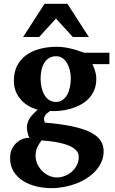

<svg xmlns="http://www.w3.org/2000/svg" viewBox="-20 -742 595 993"><path d="M387.2 68.8Q387.2 51.3 376.5 38.6Q365.7 25.9 348.6 16.8Q331.5 7.8 310.1 2Q288.6 -3.9 267.1 -7.6Q245.6 -11.2 226.6 -12.9Q207.5 -14.6 194.8 -16.1Q189.9 -8.8 184.6 -1Q179.2 6.8 174.6 16.1Q169.9 25.4 167 36.9Q164.1 48.3 164.1 62Q163.6 85.9 173.3 106.7Q183.1 127.4 198.7 142.8Q214.4 158.2 234.1 167Q253.9 175.8 273.9 175.8Q293.9 175.8 314.2 168.2Q334.5 160.6 350.6 146.7Q366.7 132.8 377 113Q387.2 93.3 387.2 68.8ZM346.2 -335.9Q346.2 -356.4 341.6 -377.2Q336.9 -397.9 327.4 -414.3Q317.9 -430.7 303.7 -440.9Q289.6 -451.2 271 -451.2Q248.5 -451.2 232.9 -441.2Q217.3 -431.2 207.8 -414.6Q198.2 -397.9 194.1 -377.2Q189.9 -356.4 189.9 -335Q189.9 -313 194.6 -291.3Q199.2 -269.5 208.7 -252.7Q218.3 -235.8 233.4 -225.3Q248.5 -214.8 269 -214.8Q289.6 -214.8 304 -225.3Q318.4 -235.8 327.9 -253.2Q337.4 -270.5 341.8 -292.2Q346.2 -314 346.2 -335.9ZM458 -410.2Q463.4 -399.4 467.8 -387.2Q471.7 -376.5 474.9 -363Q478 -349.6 478 -334Q478 -300.3 466.8 -274.7Q455.6 -249 436.8 -230.2Q418 -211.4 393.6 -198.7Q369.1 -186 342.5 -178.7Q315.9 -171.4 289.1 -168.9Q262.2 -166.5 238.8 -168Q230 -162.1 222.9 -155.8Q215.8 -149.4 211.9 -142.3Q208 -135.3 207.8 -127Q207.5 -118.7 211.9 -107.9Q293.9 -101.1 351.8 -88.9Q409.7 -76.7 446.3 -58.6Q482.9 -40.5 499.5 -15.9Q516.1 8.8 516.1 40Q516.1 68.8 505.1 94.2Q494.1 119.6 475.1 140.9Q456.1 162.1 430.2 179Q404.3 195.8 374.3 207.3Q344.2 218.8 311.5 224.9Q278.8 231 246.1 231Q206.5 231 168.2 221.9Q129.9 212.9 99.6 193.8Q69.3 174.8 50.8 145.5Q32.2 116.2 32.2 76.2Q32.2 44.9 43.9 24.2Q55.7 3.4 71.8 -9Q87.9 -21.5 104.7 -25.9Q121.6 -30.3 131.8 -28.8Q125 -42.5 122.1 -57.4Q119.1 -72.3 119.1 -82Q119.1 -94.7 122.6 -106.2Q126 -117.7 132.8 -128.7Q139.6 -139.6 150.1 -150.9Q160.6 -162.1 174.8 -174.8Q161.6 -177.7 140.9 -187Q120.1 -196.3 100.3 -214.1Q80.6 -231.9 66.2 -259Q51.8 -286.1 51.8 -325.2Q51.8 -370.1 69.1 -403.1Q86.4 -436 116.5 -457.5Q146.5 -479 186.8 -489.5Q227.1 -500 272.9 -500Q296.4 -500 317.1 -496.6Q337.9 -493.2 355.7 -488.5Q373.5 -483.9 388.4 -478.5Q403.3 -473.1 416 -469.2H545.9V-410.2ZM356.4 -550.8 269.5 -646 182.6 -550.8H99.6L210.4 -722.2H328.6L439.5 -550.8Z"/></svg>

Font: Charis SIL Phon
Style: Bold
Weight: 700
Foundry: SIL International
Version: Version 5.000